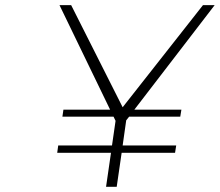

<svg xmlns="http://www.w3.org/2000/svg" viewBox="-20 -719 846 739"><path d="M200.2 -130.9 204.1 -159.2H411.1L424.8 -253.9L417 -270H220.2L224.1 -296.9H403.8L209 -699.2H253.9L452.1 -306.2L761.2 -699.2H806.2L497.1 -296.9H678.2L673.8 -270H477.1L465.8 -255.9L452.1 -159.2H658.2L653.8 -130.9H448.2L429.2 0H388.2L407.2 -130.9Z"/></svg>

Font: Trueno UltraLight
Style: Italic
Weight: 250
Designer: Julieta Ulanovsky
Foundry: Julieta Ulanovsky
Version: Version 3.001b | FøM Fix